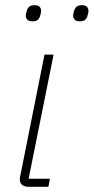

<svg xmlns="http://www.w3.org/2000/svg" viewBox="-20 -718 360 738"><path d="M166 0H90Q74 0 65 -7.5Q56 -15 56 -29Q56 -34 57 -38Q58 -42 59 -47L151 -508H186L90 -31H172ZM287 -636Q273 -636 267 -642.5Q261 -649 261 -658Q261 -662 262 -665.5Q263 -669 264 -674Q267 -685 273.5 -691.5Q280 -698 295 -698Q309 -698 314.5 -691.5Q320 -685 320 -677Q320 -673 319.5 -669.5Q319 -666 317 -660Q315 -650 308.5 -643Q302 -636 287 -636ZM105 -636Q91 -636 85 -642.5Q79 -649 79 -658Q79 -662 80 -665.5Q81 -669 82 -674Q85 -685 91.5 -691.5Q98 -698 113 -698Q127 -698 132.5 -691.5Q138 -685 138 -677Q138 -673 137.5 -669.5Q137 -666 135 -660Q133 -650 126.5 -643Q120 -636 105 -636Z"/></svg>

Font: IBM Plex Sans ExtraLight
Style: Italic
Weight: 250
Italic angle: -11.31°
Designer: Mike Abbink, Paul van der Laan, Pieter van Rosmalen
Foundry: Bold Monday
Version: Version 3.201